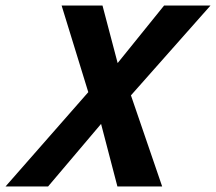

<svg xmlns="http://www.w3.org/2000/svg" viewBox="-66 -675 782 695"><path d="M-46 0 269 -359H289L528 -655H696L394 -314H374L108 0ZM521 0H359L277 -314H262L157 -655H305L383 -359H398Z"/></svg>

Font: Intel One Mono Light
Style: Italic
Weight: 300
Italic angle: -16°
Monospace: yes
Designer: Fred Shallcrass
Foundry: Frere-Jones Type LLC
Version: Version 1.004